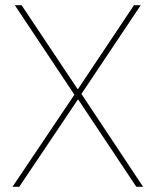

<svg xmlns="http://www.w3.org/2000/svg" viewBox="-20 -718 598 738"><path d="M293 -357 521 -698H495L280 -376H278L63 -698H37L266 -354L28 0H54L279 -335H281L504 0H530Z"/></svg>

Font: IBM Plex Thai Thin
Style: Regular
Weight: 100
Designer: Mike Abbink, Paul van der Laan, Pieter van Rosmalen, Ben Mitchell, Mark Frömberg
Foundry: Bold Monday
Version: Version 1.0